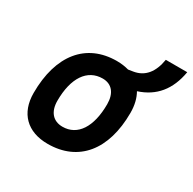

<svg xmlns="http://www.w3.org/2000/svg" viewBox="-149 -807 972 969"><g transform="rotate(30 337.5 -323.0)"><path d="M245.1 9.8C423.8 9.8 529.3 -118.2 529.3 -335C529.3 -378.9 520 -416 502.9 -445.8C598.6 -476.6 655.8 -545.4 674.8 -655.8H549.8C537.1 -578.1 500 -532.7 437.5 -522.5L409.2 -518.1C388.7 -523.9 365.2 -527.3 339.8 -527.3C161.1 -527.3 55.7 -397.5 55.7 -177.7C55.7 -60.1 126 9.8 245.1 9.8ZM266.6 -102.5C211.4 -102.5 179.2 -140.1 179.2 -203.6C179.2 -336.4 232.4 -415 321.8 -415C375 -415 405.8 -377.4 405.8 -314C405.8 -181.2 354 -102.5 266.6 -102.5Z"/></g></svg>

Font: Cascadia Code SemiBold
Style: Italic
Weight: 600
Italic angle: -10°
Monospace: yes
Designer: Aaron Bell
Foundry: Saja Typeworks
Version: Version 2404.023